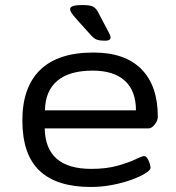

<svg xmlns="http://www.w3.org/2000/svg" viewBox="-20 -738 700 764"><path d="M341 6Q206 6 137.5 -58.5Q69 -123 69 -259Q69 -391 140 -460Q211 -529 352 -529Q477 -529 542.5 -463Q608 -397 608 -273Q608 -259 596 -243Q584 -227 570 -227H158Q161 -66 343 -66Q403 -66 447.5 -78.5Q492 -91 519 -104Q546 -117 553 -117Q563 -117 571 -99.5Q579 -82 579 -70Q579 -61 558 -48Q537 -35 502.5 -22.5Q468 -10 426 -2Q384 6 341 6ZM159 -299H521Q521 -376 477 -416.5Q433 -457 349 -457Q256 -457 208 -416.5Q160 -376 159 -299ZM398 -576Q378 -576 366 -580Q354 -584 340 -600L286 -660Q271 -677 265 -686Q259 -695 259 -702Q259 -718 307 -718Q339 -718 350.5 -711.5Q362 -705 369 -692L409 -616Q414 -607 417 -600.5Q420 -594 420 -589Q420 -576 398 -576Z"/></svg>

Font: Asap Expanded
Style: Regular
Weight: 400
Width: 7
Designer: Pablo Cosgaya
Foundry: Omnibus-Type
Version: Version 3.001; ttfautohint (v1.8.4.7-5d5b)